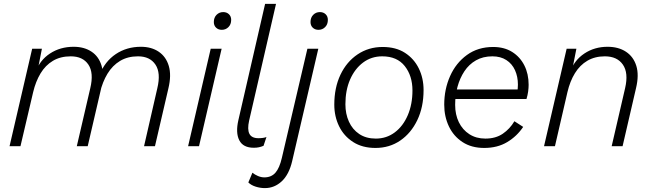

<svg xmlns="http://www.w3.org/2000/svg" viewBox="-20 -750 3351 985"><path d="M29 0 145 -500H195L171 -378L163 -381Q184 -441 236.5 -475.5Q289 -510 358 -510Q412 -510 449.5 -485Q487 -460 501 -413Q515 -366 499 -297L430 0H374L443 -297Q462 -376 433.5 -418.5Q405 -461 343 -461Q290 -461 251.5 -438Q213 -415 188 -373.5Q163 -332 150 -277L85 0ZM719 0 787 -297Q806 -376 777.5 -418.5Q749 -461 688 -461Q635 -461 596 -437.5Q557 -414 531.5 -372Q506 -330 493 -275L490 -365Q518 -435 574 -472.5Q630 -510 703 -510Q757 -510 794.5 -484.5Q832 -459 846 -411.5Q860 -364 844 -297L775 0Z M1117 -500 1001 0H945L1061 -500ZM1118 -597Q1100 -597 1088.5 -608Q1077 -619 1077 -637Q1077 -660 1091 -674Q1105 -688 1125 -688Q1143 -688 1154.5 -677Q1166 -666 1166 -648Q1166 -625 1152 -611Q1138 -597 1118 -597Z M1282 8Q1227 8 1207.5 -30.5Q1188 -69 1203 -134L1340 -730H1396L1258 -131Q1248 -86 1259.5 -63.5Q1271 -41 1306 -41Q1331 -41 1347 -47L1332 -2Q1320 3 1308.5 5.5Q1297 8 1282 8Z M1339 215Q1315 215 1291.5 207.5Q1268 200 1254 186L1275 136Q1287 146 1303.5 153Q1320 160 1336 160Q1372 160 1393 136Q1414 112 1426 60L1557 -500H1613L1479 76Q1463 145 1425.5 180Q1388 215 1339 215ZM1614 -597Q1596 -597 1584.5 -608Q1573 -619 1573 -637Q1573 -660 1587 -674Q1601 -688 1621 -688Q1639 -688 1650.5 -677Q1662 -666 1662 -648Q1662 -625 1648 -611Q1634 -597 1614 -597Z M1906 9Q1839 9 1791.5 -21.5Q1744 -52 1719.5 -102.5Q1695 -153 1695 -213Q1695 -300 1726.5 -366.5Q1758 -433 1814.5 -471Q1871 -509 1943 -509Q2011 -509 2057.5 -479Q2104 -449 2128.5 -399Q2153 -349 2153 -288Q2153 -201 2121 -134Q2089 -67 2033.5 -29Q1978 9 1906 9ZM1908 -39Q1963 -39 2005.5 -71Q2048 -103 2072 -159Q2096 -215 2096 -286Q2096 -361 2056.5 -411Q2017 -461 1941 -461Q1885 -461 1842.5 -429Q1800 -397 1776 -342Q1752 -287 1752 -215Q1752 -166 1770 -126Q1788 -86 1823 -62.5Q1858 -39 1908 -39Z M2464 9Q2399 9 2353 -21Q2307 -51 2283 -101.5Q2259 -152 2259 -213Q2259 -292 2289 -359.5Q2319 -427 2375.5 -468Q2432 -509 2510 -509Q2567 -509 2607.5 -483.5Q2648 -458 2670 -414.5Q2692 -371 2692 -315Q2692 -299 2689.5 -280.5Q2687 -262 2681 -242H2287L2288 -291H2656L2632 -272Q2635 -285 2636 -295Q2637 -305 2637 -316Q2637 -357 2622 -390Q2607 -423 2577.5 -442Q2548 -461 2506 -461Q2458 -461 2422 -440.5Q2386 -420 2362.5 -384.5Q2339 -349 2327 -304.5Q2315 -260 2315 -212Q2315 -162 2334 -123Q2353 -84 2388 -61.5Q2423 -39 2470 -39Q2523 -39 2559.5 -64Q2596 -89 2619 -128L2664 -99Q2632 -51 2582 -21Q2532 9 2464 9Z M2771 0 2887 -500H2937L2913 -378L2905 -381Q2926 -441 2978 -475.5Q3030 -510 3097 -510Q3153 -510 3191.5 -484.5Q3230 -459 3244.5 -412Q3259 -365 3243 -298L3174 0H3118L3187 -298Q3205 -376 3175.5 -418.5Q3146 -461 3083 -461Q3032 -461 2993.5 -438.5Q2955 -416 2929.5 -374.5Q2904 -333 2891 -277L2827 0Z"/></svg>

Font: Kantumruy Pro Light
Style: Italic
Weight: 300
Italic angle: -13°
Version: Version 1.002